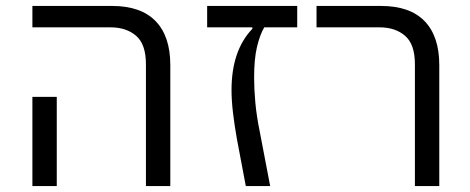

<svg xmlns="http://www.w3.org/2000/svg" viewBox="-20 -626 1582 646"><path d="M471 -410Q471 -477 438 -505.5Q405 -534 352 -534H89V-606H357Q454 -606 503.5 -555Q553 -504 553 -407V0H471ZM89 -300H171V0H89Z M677 -606H980V-534H869Q854 -508 844.5 -467.5Q835 -427 835 -365Q835 -327 839 -282Q843 -237 854 -183L889 0H807L777 -159Q769 -204 764 -246Q759 -288 759 -323Q759 -456 829 -529V-534H677Z M1376 -410Q1376 -477 1343 -505.5Q1310 -534 1257 -534H1045V-606H1262Q1359 -606 1408.5 -555Q1458 -504 1458 -407V0H1376Z"/></svg>

Font: IBM Plex Sans Hebrew
Style: Regular
Weight: 400
Designer: Mike Abbink, Paul van der Laan, Pieter van Rosmalen, Yanek Iontef
Foundry: Bold Monday
Version: Version 1.2